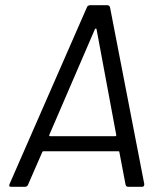

<svg xmlns="http://www.w3.org/2000/svg" viewBox="-20 -720 629 740"><path d="M464 -8 440 -134Q440 -137 437 -137H147Q144 -137 143 -134L88 -8Q85 0 76 0H23Q12 0 17 -11L315 -692Q316 -696 320 -698Q324 -700 327 -700H393Q397 -700 400 -698Q403 -696 404 -692L536 -11V-9Q536 0 527 0H474Q466 0 464 -8ZM173 -195H424Q426 -195 427.5 -197Q429 -199 428 -200L352 -608Q351 -610 349.5 -610Q348 -610 346 -608L170 -200Q169 -198 170 -196.5Q171 -195 173 -195Z"/></svg>

Font: Barlow
Style: Italic
Weight: 400
Italic angle: -7°
Designer: Jeremy Tribby
Foundry: Tribby Type
Version: Version 1.408